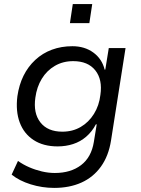

<svg xmlns="http://www.w3.org/2000/svg" viewBox="-20 -731 688 939"><path d="M245 188Q186 188 130 170.5Q74 153 37 123L68 56Q93 74 123 87Q153 100 185 107.5Q217 115 248 115Q326 115 376.5 76.5Q427 38 439 -37L453 -123H449Q430 -87 401.5 -62.5Q373 -38 337.5 -26.5Q302 -15 262 -15Q192 -15 144.5 -46Q97 -77 76.5 -132Q56 -187 65 -260Q73 -316 95 -360.5Q117 -405 152.5 -438Q188 -471 234 -488Q280 -505 334 -505Q394 -505 436.5 -474Q479 -443 492 -390L495 -391L512 -496H594L523 -44Q511 32 473.5 84Q436 136 378 162Q320 188 245 188ZM285 -87Q335 -87 374.5 -110Q414 -133 439.5 -174Q465 -215 471 -267Q482 -342 446 -387Q410 -432 338 -432Q288 -432 248.5 -409Q209 -386 184.5 -346Q160 -306 153 -254Q142 -178 177.5 -132.5Q213 -87 285 -87ZM322 -618 336 -711H431L417 -618Z"/></svg>

Font: Nunito Sans 7pt
Style: Italic
Weight: 400
Italic angle: -9°
Designer: Vernon Adams
Foundry: Vernon Adams
Version: Version 3.101;gftools[0.9.27]